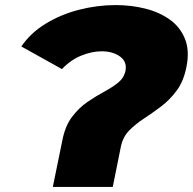

<svg xmlns="http://www.w3.org/2000/svg" viewBox="-20 -736 759 756"><path d="M188 0 225 -181Q236 -239 263 -275Q290 -311 323.5 -334Q357 -357 389.5 -374.5Q422 -392 445 -410.5Q468 -429 474 -457Q481 -493 452.5 -513.5Q424 -534 380 -534Q342 -534 300 -517Q258 -500 224 -464L64 -553Q100 -606 159.5 -642.5Q219 -679 291 -697.5Q363 -716 435 -716Q497 -716 552.5 -702Q608 -688 649 -658.5Q690 -629 708.5 -582.5Q727 -536 714 -472Q703 -416 675.5 -379Q648 -342 614 -316.5Q580 -291 546.5 -269Q513 -247 488.5 -222Q464 -197 456 -159L424 0Z"/></svg>

Font: Montserrat Black
Style: Italic
Weight: 900
Italic angle: -11.3°
Designer: Julieta Ulanovsky
Foundry: Julieta Ulanovsky
Version: Version 9.000; ttfautohint (v1.8.4.7-5d5b)